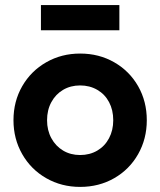

<svg xmlns="http://www.w3.org/2000/svg" viewBox="-20 -731 639 765"><path d="M33.7 -252Q33.7 -327.1 68.6 -387.7Q103.5 -448.2 164.3 -482.9Q225 -517.6 299.3 -517.6Q374.4 -517.6 435 -482.9Q495.6 -448.2 530.3 -387.7Q564.9 -327.1 564.9 -252Q564.9 -177.7 530.3 -116.7Q495.6 -55.7 435 -21Q374.4 13.7 299.3 13.7Q225 13.7 164.3 -21Q103.5 -55.7 68.6 -116.7Q33.7 -177.7 33.7 -252ZM431.2 -252Q431.2 -292.5 414.6 -324Q397.9 -355.5 367.7 -373Q337.4 -390.6 299.3 -390.6Q261.2 -390.6 231.4 -373Q201.7 -355.5 184.6 -324Q167.5 -292.5 167.5 -252Q167.5 -211.9 184.6 -180.4Q201.7 -148.9 231.4 -131.1Q261.1 -113.3 299.3 -113.3Q337.4 -113.3 367.7 -131Q397.9 -148.8 414.5 -180.4Q431.2 -211.9 431.2 -252ZM455.6 -610.4H143.1V-710.9H455.6Z"/></svg>

Font: Wanted Sans Std Variable
Style: Regular
Weight: 400
Designer: Original Design by Kil Hyung-jin and Kang Hanbin, Wanted Lab, Inc;
Foundry: Wanted Lab, Inc.
Version: Version 1.003;Glyphs 3.2 (3227)